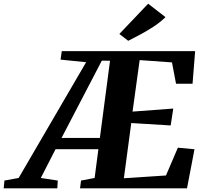

<svg xmlns="http://www.w3.org/2000/svg" viewBox="-118 -1020 1104 1040"><path d="M-98 0 -94 -42 -17 -56 348.5 -683 210 -697 216.5 -743H939L925 -566.5H835.5L813.5 -682L638.5 -694.5L600 -415.5L820.5 -432L806.5 -340.5L593 -353.5L553 -54.5L781 -69.5L845.5 -220L935.5 -211.5L895 0H315.5L321 -42L394.5 -56L415 -212H183L103 -56L195 -42L192.5 0ZM215.5 -273H423L478 -691L433.5 -691.5ZM576.5 -799 528.5 -836 684.5 -1000 778.5 -927Q747.5 -897.5 711.2 -874Q675 -850.5 640 -832Q605 -813.5 576.5 -799Z"/></svg>

Font: Merriweather 48pt ExtraBold
Style: Italic
Weight: 800
Italic angle: -7.8°
Version: Version 2.101